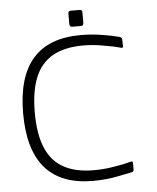

<svg xmlns="http://www.w3.org/2000/svg" viewBox="-54 -827 713 871"><g transform="rotate(-5 302.0 -391.0)"><path d="M335 -2Q190 -2 117.5 -85Q45 -168 45 -334Q45 -500 117.5 -583Q190 -666 335 -666Q386 -666 434 -658Q475 -652 512 -642Q522 -638 522 -631L523 -599Q523 -589 513 -593Q481 -602 442 -608Q393 -618 343 -618Q259 -618 204.5 -587.5Q150 -557 124 -494Q98 -431 98 -334Q98 -237 124 -174Q150 -111 204.5 -80.5Q259 -50 343 -50Q393 -50 441 -59Q481 -65 512 -74Q522 -77 522 -66V-37Q522 -28 513 -26Q434 -9 401 -5.5Q368 -2 335 -2ZM289 -723V-766Q289 -780 299 -780H341Q354 -780 353 -766V-723Q353 -707 342 -707H300Q289 -707 289 -723Z"/></g></svg>

Font: Vivano Light
Style: Regular
Weight: 300
Designer: Joe Prince, Josias Burgherr
Version: Version 2.064;September 19, 2022;FontCreator 14.0.0.2877 64-